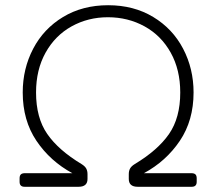

<svg xmlns="http://www.w3.org/2000/svg" viewBox="-20 -715 828 735"><path d="M55 -19V-32Q55 -43 60 -47.5Q65 -52 75 -52H257Q172 -98 119.5 -176Q67 -254 67 -361Q67 -452 107 -528.5Q147 -605 221.5 -650Q296 -695 394 -695Q492 -695 566.5 -650Q641 -605 681 -528.5Q721 -452 721 -361Q721 -254 668.5 -176Q616 -98 531 -52H713Q723 -52 728 -47.5Q733 -43 733 -32V-19Q733 0 714 0H507Q473 0 473 -30V-48Q473 -61 478 -70Q483 -79 496 -87Q584 -140 627 -202Q670 -264 670 -361Q670 -448 633.5 -513.5Q597 -579 533.5 -614Q470 -649 393 -649Q317 -649 254 -614Q191 -579 154.5 -513.5Q118 -448 118 -361Q118 -264 161 -202Q204 -140 292 -87Q305 -79 310 -70Q315 -61 315 -48V-30Q315 0 281 0H74Q55 0 55 -19Z"/></svg>

Font: Mitr ExtraLight
Style: Regular
Weight: 275
Designer: Thanarat Vachiruckul
Foundry: Cadson Demak Co.,Ltd.
Version: Version 1.001